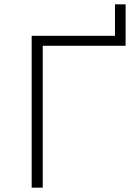

<svg xmlns="http://www.w3.org/2000/svg" viewBox="-20 -865 610 885"><path d="M126 0V-700H510V-845H559V-654H177V0Z"/></svg>

Font: mBank Light
Style: Regular
Weight: 300
Designer: Julieta Ulanovsky
Foundry: Julieta Ulanovsky
Version: Version 7.200;PS 007.200;hotconv 1.0.88;makeotf.lib2.5.64775